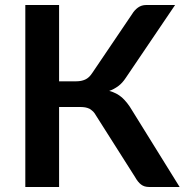

<svg xmlns="http://www.w3.org/2000/svg" viewBox="-20 -743 736 763"><path d="M504.4 -305.2 693.8 0H571.8Q553.2 0 540.5 -9.8Q527.8 -19.5 516.6 -39.6L362.3 -282.7Q356 -293.9 350.1 -299.8Q343.8 -305.7 335.4 -311Q326.7 -314.9 317.9 -316.4Q308.6 -317.9 295.4 -317.9H214.8V0H80.6V-723.1H214.8V-419.9H283.2Q303.2 -419.9 318.4 -426.8Q334 -433.6 346.7 -453.1L504.9 -687Q514.2 -702.6 528.3 -712.9Q542.5 -723.1 561 -723.1H675.8L479.5 -433.1Q466.3 -413.1 450.7 -401.4Q432.1 -387.7 414.1 -381.8Q443.4 -374 464.8 -355.5Q486.8 -335.4 504.4 -305.2Z"/></svg>

Font: Lato-SemiBold
Style: Bold
Weight: 500
Designer: Lukasz Dziedzic with Adam Twardoch and Botio Nikoltchev
Foundry: tyPoland Lukasz Dziedzic
Version: ""